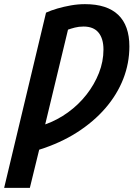

<svg xmlns="http://www.w3.org/2000/svg" viewBox="-47 -721 644 926"><path d="M-27 185 175 -660Q199 -671 230 -680Q261 -689 295 -695Q329 -701 363 -701Q469 -701 523 -649.5Q577 -598 577 -497Q577 -416 547.5 -340.5Q518 -265 461.5 -199.5Q405 -134 324.5 -82.5Q244 -31 142 1L97 185ZM171 -121Q230 -142 281 -179Q332 -216 370 -264.5Q408 -313 430 -368.5Q452 -424 452 -482Q452 -535 428 -564Q404 -593 356 -593Q333 -593 314 -588Q295 -583 281 -578Z"/></svg>

Font: Ubuntu Sans Mono SemiBold
Style: Italic
Weight: 600
Italic angle: -13.5°
Monospace: yes
Designer: Dalton Maag Ltd
Foundry: Dalton Maag Ltd
Version: Version 1.006